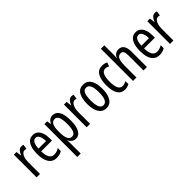

<svg xmlns="http://www.w3.org/2000/svg" viewBox="125 -1864 3209 3209"><g transform="rotate(-45 1729.0 -260.0)"><path d="M249 -547Q273 -547 295 -540L283 -456Q266 -463 243 -463Q215 -463 192.5 -439Q170 -415 158 -374Q146 -333 146 -280V0H65V-537H128L139 -445H144Q161 -492 187.5 -519.5Q214 -547 249 -547Z M519 -546Q574 -546 610 -514.5Q646 -483 664 -429.5Q682 -376 682 -309V-253H427Q430 -59 546 -59Q575 -59 603.5 -68Q632 -77 662 -96V-24Q606 10 537 10Q469 10 427 -26.5Q385 -63 366 -125Q347 -187 347 -265Q347 -402 390.5 -474Q434 -546 519 -546ZM519 -480Q478 -480 455 -440Q432 -400 428 -317H606Q606 -361 597 -398Q588 -435 568.5 -457.5Q549 -480 519 -480Z M985 -547Q1062 -547 1102.5 -477.5Q1143 -408 1143 -269Q1143 -136 1103.5 -63Q1064 10 990 10Q951 10 919 -11.5Q887 -33 868 -72H864Q866 -51 867 -33Q868 -15 868 0V240H787V-537H853L863 -464H868Q890 -508 919.5 -527.5Q949 -547 985 -547ZM967 -477Q917 -477 892.5 -430.5Q868 -384 868 -285V-265Q868 -159 892.5 -110Q917 -61 968 -61Q1015 -61 1037.5 -111.5Q1060 -162 1060 -268Q1060 -372 1038.5 -424.5Q1017 -477 967 -477Z M1433 -547Q1457 -547 1479 -540L1467 -456Q1450 -463 1427 -463Q1399 -463 1376.5 -439Q1354 -415 1342 -374Q1330 -333 1330 -280V0H1249V-537H1312L1323 -445H1328Q1345 -492 1371.5 -519.5Q1398 -547 1433 -547Z M1891 -269Q1891 -186 1871.5 -123Q1852 -60 1812 -25Q1772 10 1709 10Q1650 10 1610 -25Q1570 -60 1550 -122.5Q1530 -185 1530 -269Q1530 -402 1574 -474.5Q1618 -547 1711 -547Q1797 -547 1844 -476.5Q1891 -406 1891 -269ZM1613 -269Q1613 -166 1636.5 -113.5Q1660 -61 1711 -61Q1809 -61 1809 -269Q1809 -476 1711 -476Q1659 -476 1636 -424.5Q1613 -373 1613 -269Z M2154 10Q1976 10 1976 -265Q1976 -397 2020.5 -472Q2065 -547 2156 -547Q2188 -547 2213 -540.5Q2238 -534 2259 -522L2234 -455Q2196 -475 2162 -475Q2059 -475 2059 -266Q2059 -61 2163 -61Q2185 -61 2207.5 -67.5Q2230 -74 2253 -86V-18Q2232 -5 2204.5 2.5Q2177 10 2154 10Z M2426 -545Q2426 -501 2420 -465H2426Q2441 -504 2472.5 -525.5Q2504 -547 2541 -547Q2610 -547 2641.5 -500Q2673 -453 2673 -364V0H2592V-348Q2592 -416 2576.5 -445Q2561 -474 2524 -474Q2472 -474 2449 -427Q2426 -380 2426 -279V0H2345V-760H2426Z M2951 -546Q3006 -546 3042 -514.5Q3078 -483 3096 -429.5Q3114 -376 3114 -309V-253H2859Q2862 -59 2978 -59Q3007 -59 3035.5 -68Q3064 -77 3094 -96V-24Q3038 10 2969 10Q2901 10 2859 -26.5Q2817 -63 2798 -125Q2779 -187 2779 -265Q2779 -402 2822.5 -474Q2866 -546 2951 -546ZM2951 -480Q2910 -480 2887 -440Q2864 -400 2860 -317H3038Q3038 -361 3029 -398Q3020 -435 3000.5 -457.5Q2981 -480 2951 -480Z M3403 -547Q3427 -547 3449 -540L3437 -456Q3420 -463 3397 -463Q3369 -463 3346.5 -439Q3324 -415 3312 -374Q3300 -333 3300 -280V0H3219V-537H3282L3293 -445H3298Q3315 -492 3341.5 -519.5Q3368 -547 3403 -547Z"/></g></svg>

Font: Noto Sans Ethiopic ExtraCondensed
Style: Regular
Weight: 400
Width: 2
Designer: Monotype Design Team
Foundry: Monotype Imaging Inc.
Version: Version 2.102; ttfautohint (v1.8.4.7-5d5b)